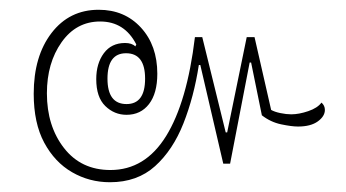

<svg xmlns="http://www.w3.org/2000/svg" viewBox="-20 -447 708 393"><path d="M205 -74Q163 -74 127.5 -94.5Q92 -115 70.5 -155Q49 -195 49 -255Q49 -332 85.5 -379.5Q122 -427 182 -427Q235 -427 268.5 -390.5Q302 -354 302 -296Q302 -256 285 -234Q268 -212 239 -212Q214 -212 195.5 -230Q177 -248 177 -285Q177 -317 192.5 -338Q208 -359 236 -359Q250 -359 257 -352L259 -356Q235 -403 185 -403Q136 -403 106 -360.5Q76 -318 76 -256Q76 -189 111 -144Q146 -99 206 -99Q277 -99 320 -168.5Q363 -238 379 -371H394L442 -176H445L485 -371H501L535 -222Q542 -218 554 -215.5Q566 -213 576 -213Q592 -213 611 -219.5Q630 -226 638 -237Q645 -231 645 -222Q645 -209 630.5 -198.5Q616 -188 590 -188Q577 -188 555.5 -192.5Q534 -197 516 -211L494 -319H491L451 -112H437L390 -314H387Q377 -249 355.5 -194.5Q334 -140 297.5 -107Q261 -74 205 -74ZM239 -234Q277 -234 277 -286Q277 -338 238 -338Q200 -338 200 -286Q200 -234 239 -234Z"/></svg>

Font: Noto Serif Thai ExtraCondensed Thin
Style: Regular
Weight: 100
Width: 2
Designer: Monotype Design Team
Foundry: Monotype Imaging Inc.
Version: Version 2.001; ttfautohint (v1.8.4.7-5d5b)